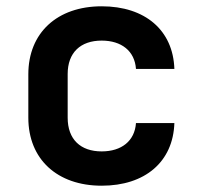

<svg xmlns="http://www.w3.org/2000/svg" viewBox="-20 -580 640 610"><path d="M303 10C441 10 530 -66 534 -189H412C408 -132 366 -99 303 -99C236 -99 195 -137 195 -206V-345C195 -413 236 -451 303 -451C366 -451 408 -418 412 -361H534C530 -484 441 -560 303 -560C162 -560 70 -476 70 -344V-206C70 -74 162 10 303 10Z"/></svg>

Font: Tekne LDO
Style: Bold
Weight: 700
Monospace: yes
Designer: Alessio Laiso, Mario Rullo, Paolo Rosset
Foundry: Alessio Laiso
Version: Version 1.000;hotconv 1.0.109;makeotfexe 2.5.65596